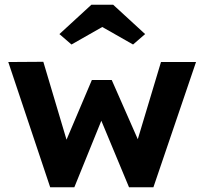

<svg xmlns="http://www.w3.org/2000/svg" viewBox="-20 -791 863 811"><path d="M192 0 15 -529 163 -530 261 -201 368 -453H452L562 -203L660 -529H808L628 0H525L408 -281L294 0ZM366 -771H458L593 -647L542 -603L412 -677L282 -603L231 -647Z"/></svg>

Font: Mach SemiBold
Style: Regular
Weight: 600
Version: Version 1.002